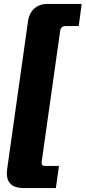

<svg xmlns="http://www.w3.org/2000/svg" viewBox="-20 -788 434 973"><path d="M394 -768H220C166 -768 130 -735 122 -681L16 71C7 142 46 165 99 165H263L279 53H208C195 53 190 47 191 33L285 -632C288 -649 297 -656 315 -656H379Z"/></svg>

Font: Exo 2 Extra Bold
Style: Italic
Weight: 800
Italic angle: -8°
Designer: Natanael Gama
Version: Version 1.001;PS 001.001;hotconv 1.0.88;makeotf.lib2.5.64775